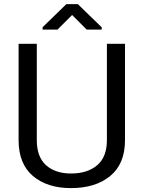

<svg xmlns="http://www.w3.org/2000/svg" viewBox="-20 -930 716 960"><path d="M488.5 -782H413.5L340.5 -855L267.5 -782H193V-794L312 -909.5H369L488.5 -793.5ZM335 10.5Q216 10.5 144.5 -50.2Q73 -111 73 -229V-711H164V-229Q164 -145.5 210.2 -104Q256.5 -62.5 335 -62.5Q417.5 -62.5 466 -104Q514.5 -145.5 514.5 -229V-711H605V-229Q605 -111 531.2 -50.2Q457.5 10.5 335 10.5Z"/></svg>

Font: Roberto Sans
Style: Regular
Weight: 400
Designer: Google (font) & Cristiano Sobral (main changes)
Version: Version 1.500; ttfautohint (v1.8.4.7-5d5b-dirty)